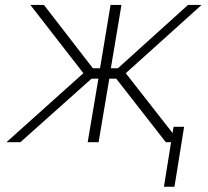

<svg xmlns="http://www.w3.org/2000/svg" viewBox="-20 -565 826 763"><path d="M5.7 0 311.4 -274.1 100.5 -545.5H154.5L349.1 -293.7H377.5L419.4 -545.5H462.7L420.5 -293.7H448.5L727.3 -545.5H781.2L479.8 -274.1L694.2 0H638.8L441.8 -252.5H414.4L371.8 0H328.5L371.1 -252.5H343.8L61.1 0ZM711.6 -61.1 673.3 177.2H631.4L669.7 -61.1Z"/></svg>

Font: Inter UI Extra Light
Style: Italic
Weight: 200
Italic angle: -9.39999°
Designer: Rasmus Andersson
Foundry: rsms
Version: 3.2;8d6f07862